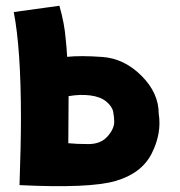

<svg xmlns="http://www.w3.org/2000/svg" viewBox="-20 -585 627 669"><path d="M218 -86Q246 -83 288.5 -83Q331 -83 354.5 -109.5Q378 -136 378 -161Q378 -176 374.5 -195Q371 -214 350.5 -231Q330 -248 294.5 -252.5Q259 -257 219 -250Q219 -202 218 -86ZM48 60Q53 -82 53 -174Q53 -413 28 -543L187 -565Q205 -502 209 -448Q212 -422 214 -387Q261 -392 337 -386.5Q413 -381 473 -321Q533 -261 533 -189Q544 -121 509 -51Q474 19 383 45.5Q292 72 48 60Z"/></svg>

Font: KN Bobohei
Style: Bold
Weight: 700
Designer: Kingnam Type Foundry
Version: Version 1.710;March 18, 2023